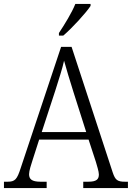

<svg xmlns="http://www.w3.org/2000/svg" viewBox="-21 -951 667 971"><path d="M277 -784V-771H299C345 -810 414 -886 437 -921V-931H360C342 -886 306 -828 277 -784ZM-1 0H215V-32H184C140 -32 126 -45 126 -70C126 -87 137 -121 143 -139L177 -245H427L464 -132C469 -114 479 -84 479 -69C479 -44 467 -32 425 -32H400V0H626V-32H612C573 -32 562 -40 549 -79L341 -714H288L84 -102C65 -43 55 -32 17 -32H-1ZM190 -283 259 -494C276 -548 295 -606 303 -644C314 -603 332 -545 351 -484L415 -283Z"/></svg>

Font: Noto Serif Georgian SemiCondensed Light
Style: Regular
Weight: 300
Width: 4
Designer: Monotype Design Team, Akaki Razmadze
Foundry: Google LLC
Version: Version 2.003